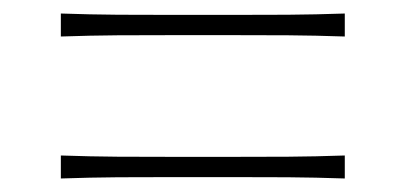

<svg xmlns="http://www.w3.org/2000/svg" viewBox="-20 -437 600 284"><path d="M70 -383V-417Q113.5 -415.5 154.2 -415.2Q195 -415 230 -415H330Q365.5 -415 406 -415.2Q446.5 -415.5 490 -417V-383Q446.5 -384.5 406 -384.8Q365.5 -385 330 -385H230Q195 -385 154.2 -384.8Q113.5 -384.5 70 -383ZM70 -173V-207Q113.5 -205.5 154.2 -205.2Q195 -205 230 -205H330Q365.5 -205 406 -205.2Q446.5 -205.5 490 -207V-173Q446.5 -174.5 406 -174.8Q365.5 -175 330 -175H230Q195 -175 154.2 -174.8Q113.5 -174.5 70 -173Z"/></svg>

Font: Commissioner Flair Thin
Style: Regular
Weight: 100
Designer: Kostas Bartsokas
Foundry: Kostas Bartsokas
Version: Version 1.000; ttfautohint (v1.8.3)